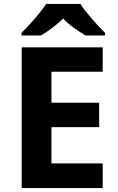

<svg xmlns="http://www.w3.org/2000/svg" viewBox="-20 -954 600 974"><path d="M388 -934H214C186 -889 126 -824 89 -787V-774H188C223 -796 265 -824 300 -860C334 -824 379 -795 414 -774H513V-787C477 -823 416 -889 388 -934ZM501 0V-125H241V-309H483V-433H241V-590H501V-714H90V0Z"/></svg>

Font: Noto Kufi Arabic
Style: Bold
Weight: 700
Designer: Monotype Design Team, David Williams, Khaled Hosny
Foundry: Google LLC
Version: Version 2.109